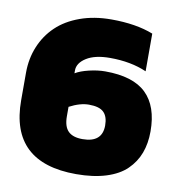

<svg xmlns="http://www.w3.org/2000/svg" viewBox="-76 -724 749 804"><g transform="rotate(10 298.0 -322.0)"><path d="M299.8 9.8Q20 9.8 20 -254.9V-372.1Q20 -432.1 41.3 -483.6Q62.5 -535.2 102.1 -573Q141.6 -610.8 201.2 -632.3Q260.7 -653.8 334 -653.8Q439 -653.8 512.2 -625V-464.8Q445.3 -494.1 356 -494.1Q292.5 -494.1 256.3 -471.4Q220.2 -448.7 220.2 -417V-404.8Q242.2 -418 278.1 -426.5Q314 -435.1 346.2 -435.1Q464.8 -435.1 520.5 -381.1Q576.2 -327.1 576.2 -220.2Q576.2 -168.9 560.8 -127.9Q545.4 -86.9 513.4 -55.7Q481.4 -24.4 427.2 -7.3Q373 9.8 299.8 9.8ZM300.8 -139.2Q384.8 -139.2 384.8 -211.9Q384.8 -249.5 366.2 -267.8Q347.7 -286.1 303.2 -286.1Q265.6 -286.1 220.2 -262.2V-222.2Q220.2 -178.7 240 -158.9Q259.8 -139.2 300.8 -139.2Z"/></g></svg>

Font: Kanit ExtraBold
Style: Regular
Weight: 800
Designer: Katatrad Team
Foundry: CadsonDemak
Version: Version 1.000;PS 001.000;hotconv 1.0.88;makeotf.lib2.5.64775